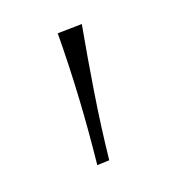

<svg xmlns="http://www.w3.org/2000/svg" viewBox="-67 -164 350 387"><g transform="rotate(-20 108.5 29.0)"><path d="M80 167.5Q87.5 97 91.5 27.8Q95.5 -41.5 96 -109.5L148 -110.5Q135.5 -42.5 124.5 27Q113.5 96.5 106 166.5Z"/></g></svg>

Font: Commissioner Flair Thin
Style: Regular
Weight: 100
Designer: Kostas Bartsokas
Foundry: Kostas Bartsokas
Version: Version 1.000; ttfautohint (v1.8.3)